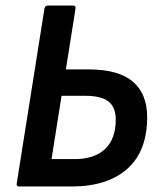

<svg xmlns="http://www.w3.org/2000/svg" viewBox="-20 -675 579 695"><path d="M50.4 0Q38.3 0 40.6 -11.1L140.9 -643.9Q143.3 -655 153.3 -655H243.5Q255.3 -655 253.3 -643.9L218.5 -423.7H301.8Q408.3 -423.7 460.5 -379.8Q512.7 -335.8 512.7 -250.8Q512.7 -127.7 440.7 -63.8Q368.7 0 239.7 0ZM166.6 -99.1H250Q322.1 -99.1 360.5 -135.8Q399 -172.5 399 -241.5Q399 -287 372.6 -307.6Q346.3 -328.2 289 -328.2H202.8Z"/></svg>

Font: Sofia Sans Semi Condensed
Style: Italic
Weight: 400
Italic angle: -9°
Designer: Botio Nikoltchev, Ani Petrova
Foundry: lettersoup
Version: Version 4.101